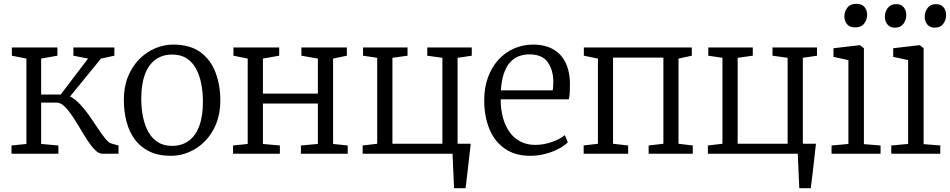

<svg xmlns="http://www.w3.org/2000/svg" viewBox="-20 -803 4962 1003"><path d="M40 0V-43L118 -51V-497L42 -512V-555H280V-512L195 -497V-309H297L440 -497L363.5 -512V-555H577.5V-512L507.5 -497L346 -299Q373.5 -285 399 -257.5Q424.5 -230 447.8 -196.8Q471 -163.5 491.8 -132Q512.5 -100.5 530.2 -78.8Q548 -57 562.5 -53L599 -43V0H514.5Q496 0 476.8 -19.2Q457.5 -38.5 437.5 -69Q417.5 -99.5 397.5 -133.5Q377.5 -167.5 357 -198Q336.5 -228.5 316.2 -247.8Q296 -267 276 -267H195V-51L285 -43V0Z M627 -281Q627 -349.5 648.8 -403Q670.5 -456.5 707.5 -493.8Q744.5 -531 790.2 -550.5Q836 -570 884 -570Q973.5 -570 1027.8 -529.8Q1082 -489.5 1106.5 -423Q1131 -356.5 1131 -278Q1131 -210 1109.2 -156.2Q1087.5 -102.5 1050.5 -65.2Q1013.5 -28 967.8 -8.5Q922 11 874 11Q807 11 759.8 -12.2Q712.5 -35.5 683.2 -76Q654 -116.5 640.5 -169.2Q627 -222 627 -281ZM879 -41Q929.5 -41 965.5 -67Q1001.5 -93 1020.8 -144.5Q1040 -196 1040 -272Q1040 -321.5 1031.2 -366Q1022.5 -410.5 1003.8 -444.8Q985 -479 954.5 -498.5Q924 -518 880 -518Q829 -518 792.8 -492Q756.5 -466 737.2 -414.8Q718 -363.5 718 -287Q718 -237 727 -192.5Q736 -148 755 -113.8Q774 -79.5 804.8 -60.2Q835.5 -41 879 -41Z M1197.5 0V-43L1274 -51V-497L1199.5 -512V-555H1438.5V-512L1353.5 -497V-314H1640.5V-497L1554.5 -512V-555H1792V-512L1720 -497V-51L1796.5 -43V0H1552V-43L1640.5 -51V-262H1353.5V-51L1442 -43V0Z M2352 180Q2351 157.5 2350 135Q2349 112.5 2348 90Q2347 67.5 2346 45Q2345 22.5 2344 0H1874.5V-43L1950.5 -52V-501L1876.5 -512V-555H2109V-512L2030 -501V-52H2291V-501L2212 -512V-555H2444.5V-512L2370.5 -501V-52H2439Q2436.5 -29 2433.8 -5.8Q2431 17.5 2428.5 40.8Q2426 64 2423.2 87.2Q2420.5 110.5 2417.8 133.8Q2415 157 2412 180Z M2750.5 11Q2671.5 11 2617.8 -26Q2564 -63 2536.8 -128.8Q2509.5 -194.5 2509.5 -280Q2509.5 -344.5 2528.8 -397.8Q2548 -451 2582.5 -489.5Q2617 -528 2663.8 -549Q2710.5 -570 2765.5 -570Q2854 -570 2904 -519.5Q2954 -469 2957.5 -372Q2957.5 -343.5 2956.5 -322Q2955.5 -300.5 2951.5 -284H2595.5Q2595.5 -233.5 2607 -190Q2618.5 -146.5 2641.2 -114.2Q2664 -82 2698 -64Q2732 -46 2776.5 -46Q2819.5 -46 2863.5 -61.5Q2907.5 -77 2930.5 -97L2946.5 -60Q2927.5 -40.5 2896.2 -24.5Q2865 -8.5 2827 1.2Q2789 11 2750.5 11ZM2596.5 -331H2867.5Q2869 -339 2869.8 -352.5Q2870.5 -366 2870.5 -375Q2870.5 -436.5 2841.5 -477.8Q2812.5 -519 2745.5 -519Q2715.5 -519 2689.8 -509Q2664 -499 2644.2 -477Q2624.5 -455 2612.2 -419Q2600 -383 2596.5 -331Z M3029 0V-43L3103.5 -52V-497L3030 -512V-555H3594V-512L3524.5 -497V-52L3599 -43V0H3368.5V-43L3445.5 -52V-502H3182.5V-52L3261.5 -43V0Z M4155.5 180Q4154.5 157.5 4153.5 135Q4152.5 112.5 4151.5 90Q4150.5 67.5 4149.5 45Q4148.5 22.5 4147.5 0H3678V-43L3754 -52V-501L3680 -512V-555H3912.5V-512L3833.5 -501V-52H4094.5V-501L4015.5 -512V-555H4248V-512L4174 -501V-52H4242.5Q4240 -29 4237.2 -5.8Q4234.5 17.5 4232 40.8Q4229.5 64 4226.8 87.2Q4224 110.5 4221.2 133.8Q4218.5 157 4215.5 180Z M4324 0V-43L4412 -51V-489L4334 -506V-551L4471 -567H4473L4493 -551V-50L4580 -43V0ZM4446.5 -660Q4419 -660 4405 -676.5Q4391 -693 4391 -717.5Q4391 -742 4406.2 -762.5Q4421.5 -783 4453.5 -783H4454.5Q4482 -783 4496 -766.5Q4510 -750 4510 -725.5Q4510 -701 4494.8 -680.5Q4479.5 -660 4447.5 -660Z M4636 0V-43L4724 -51V-489L4646 -506V-551L4783 -567H4785L4805 -551V-50L4892 -43V0ZM4654.5 -658.5Q4630 -658.5 4616.2 -675Q4602.5 -691.5 4602.5 -716Q4602.5 -740.5 4617.5 -761Q4632.5 -781.5 4661.5 -781.5H4662.5Q4687.5 -781.5 4701 -765Q4714.5 -748.5 4714.5 -724Q4714.5 -699.5 4699.8 -679Q4685 -658.5 4655.5 -658.5ZM4862.5 -658.5Q4838 -658.5 4824.2 -675Q4810.5 -691.5 4810.5 -716Q4810.5 -740.5 4825.5 -761Q4840.5 -781.5 4869.5 -781.5H4870.5Q4895.5 -781.5 4909 -765Q4922.5 -748.5 4922.5 -724Q4922.5 -699.5 4907.8 -679Q4893 -658.5 4863.5 -658.5Z"/></svg>

Font: Merriweather Light
Style: Regular
Weight: 300
Designer: Eben Sorkin
Foundry: Eben Sorkin
Version: Version 2.100